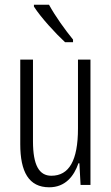

<svg xmlns="http://www.w3.org/2000/svg" viewBox="-20 -785 472 815"><path d="M188 -765H124V-757C154 -710 217 -642 256 -606H290V-617C256 -659 216 -714 188 -765ZM364 -532H311V-240C311 -103 273 -39 198 -39C146 -39 120 -84 120 -185V-532H66V-173C66 -56 102 10 189 10C257 10 294 -37 313 -92H317L322 0H364Z"/></svg>

Font: Noto Sans Devanagari ExtraCondensed Light
Style: Regular
Weight: 300
Width: 2
Designer: Jelle Bosma - Monotype Design Team
Foundry: Monotype Imaging Inc.
Version: Version 2.004